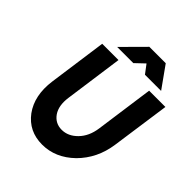

<svg xmlns="http://www.w3.org/2000/svg" viewBox="-245 -1042 1201 1201"><g transform="rotate(45 355.5 -441.5)"><path d="M232 -752H375L435 -809L478 -752H621L519 -895H374ZM152 -700 98 -312Q79 -171 146 -79Q214 12 332 12Q449 12 543 -79Q589 -125 617.5 -183Q646 -241 656 -312L711 -700H567L513 -312Q502 -234 456 -187Q410 -140 353 -140Q296 -140 263 -187Q231 -234 242 -312L296 -700Z"/></g></svg>

Font: Unageo
Style: ExtraBold-Italic
Weight: 800
Designer: Richard Sepsi
Foundry: Richard Sepsi
Version: Version 2.000